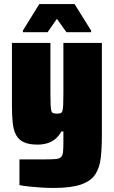

<svg xmlns="http://www.w3.org/2000/svg" viewBox="-20 -722 563 948"><path d="M245 206Q215 206 183.5 204Q152 202 124 199Q96 196 76 192V65Q97 65 117 65Q137 65 157 65Q177 65 197 65Q233 65 252.5 63.5Q272 62 280.5 54.5Q289 47 291 29.5Q293 12 293 -19V-73H283Q270 -49 251.5 -34.5Q233 -20 211 -14Q189 -8 166 -8Q124 -8 98.5 -19.5Q73 -31 60 -54.5Q47 -78 43 -113.5Q39 -149 39 -197V-510H229V-255Q229 -221 230 -202.5Q231 -184 233.5 -175Q236 -166 243 -163.5Q250 -161 261 -161Q273 -161 279.5 -163.5Q286 -166 288.5 -175Q291 -184 292 -204.5Q293 -225 293 -262V-510H483V-56Q483 9 477.5 57.5Q472 106 450.5 139Q429 172 380 189Q331 206 245 206ZM93 -563V-571L174 -702H348L430 -571V-563H308L261 -629L215 -563Z"/></svg>

Font: Saira SemiCondensed Black
Style: Regular
Weight: 900
Width: 4
Designer: Hector Gatti with collaboration of the Omnibus-Type team
Foundry: Omnibus-Type
Version: Version 1.101